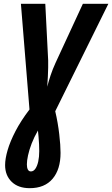

<svg xmlns="http://www.w3.org/2000/svg" viewBox="-20 -734 589 1008"><path d="M136.2 253.9Q75.7 253.9 41.3 220.5Q6.8 187 6.8 132.8Q6.8 99.6 20 54.2Q33.2 8.8 61.3 -45.4Q89.4 -99.6 134.8 -159.2L89.8 -713.9H217.8L232.9 -417Q233.4 -400.9 232.9 -378.4Q232.4 -356 231.2 -330.3Q230 -304.7 228 -278.8Q235.4 -307.6 245.8 -339.1Q256.3 -370.6 272 -404.8L415 -713.9H548.8L270 -149.9Q284.2 -89.4 291 -30Q297.9 29.3 297.9 68.8Q297.9 155.3 256.1 204.6Q214.4 253.9 136.2 253.9ZM142.1 166Q155.8 166 165.5 152.1Q175.3 138.2 180.7 114Q186 89.8 186 59.1Q186 42.5 185.1 22.9Q184.1 3.4 182.4 -15.6Q180.7 -34.7 179.2 -48.8Q159.2 -14.2 146.2 19.5Q133.3 53.2 127.2 81.5Q121.1 109.9 121.1 128.9Q121.1 146 126.2 156Q131.3 166 142.1 166Z"/></svg>

Font: Open Sans Condensed
Style: Italic
Weight: 400
Width: 3
Italic angle: -12°
Designer: Monotype Design Team
Foundry: Monotype Imaging Inc.
Version: Version 3.000